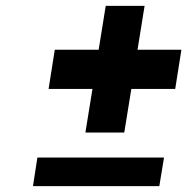

<svg xmlns="http://www.w3.org/2000/svg" viewBox="-20 -632 642 652"><path d="M596 -463 575 -330H426L402 -182H270L294 -330H145L166 -463H315L339 -612H471L447 -463ZM107 -97H537L521 0H92Z"/></svg>

Font: Be Vietnam ExtraBold
Style: Italic
Weight: 800
Italic angle: -9.778°
Designer: Gabriel Lam
Foundry: TypeRant
Version: Version 3.000